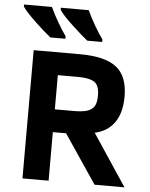

<svg xmlns="http://www.w3.org/2000/svg" viewBox="-60 -959 787 1008"><g transform="rotate(5 333.5 -455.0)"><path d="M634.3 0H476.6L304.2 -255.9H234.4V0H96.7V-675.8H342.3Q472.7 -675.8 533 -628.9Q593.3 -582 593.3 -475.1Q593.3 -388.7 556.9 -337.4Q520.5 -286.1 453.6 -272ZM335.4 -376Q381.8 -376 406.7 -384.8Q431.6 -393.6 442.6 -412.1Q453.6 -430.7 453.6 -469.2Q453.6 -521 427.5 -538.6Q401.4 -556.2 341.3 -556.2H234.4V-376ZM451.2 -750H372.6Q342.3 -773.9 289.1 -823.5Q235.8 -873 219.2 -899.9V-910.2H366.2Q382.3 -875 406.7 -832.8Q431.2 -790.5 451.2 -763.2ZM257.3 -750H178.2Q142.6 -777.8 91.6 -826.7Q40.5 -875.5 25.4 -899.9V-910.2H172.4Q188.5 -875 212.9 -832.8Q237.3 -790.5 257.3 -763.2Z"/></g></svg>

Font: Cadman
Style: Bold
Weight: 700
Designer: Paul James MIller
Foundry: High-Logic / Made with FontCreator
Version: Version 2.114;March 28, 2021;FontCreator 13.0.0.2683 64-bit